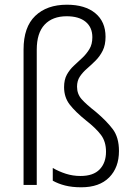

<svg xmlns="http://www.w3.org/2000/svg" viewBox="-20 -785 568 815"><path d="M428 -629Q428 -594 416 -570Q404 -546 386 -528Q368 -510 349.5 -494Q331 -478 319 -460Q307 -442 307 -417Q307 -386 326.5 -364Q346 -342 387 -310Q432 -272 458.5 -237Q485 -202 485 -144Q485 -74 443.5 -32Q402 10 325 10Q286 10 256.5 2.5Q227 -5 204 -18V-72Q230 -57 259.5 -47.5Q289 -38 322 -38Q376 -38 403 -66Q430 -94 430 -141Q430 -184 408.5 -212.5Q387 -241 346 -273Q300 -310 276 -341Q252 -372 252 -415Q252 -447 264 -468.5Q276 -490 294 -506.5Q312 -523 329.5 -539.5Q347 -556 359.5 -576.5Q372 -597 372 -627Q372 -669 343.5 -692.5Q315 -716 263 -716Q203 -716 169.5 -680.5Q136 -645 136 -574V0H80V-575Q80 -670 129.5 -717.5Q179 -765 264 -765Q341 -765 384.5 -729Q428 -693 428 -629Z"/></svg>

Font: Noto Sans Sinhala SemiCondensed Light
Style: Regular
Weight: 300
Width: 4
Designer: Jelle Bosma - Monotype Design Team
Foundry: Monotype Imaging Inc.
Version: Version 2.006; ttfautohint (v1.8.4.7-5d5b)